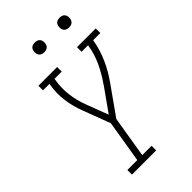

<svg xmlns="http://www.w3.org/2000/svg" viewBox="-275 -1009 1094 1094"><g transform="rotate(-45 271.5 -462.0)"><path d="M100 0V-37H180L222 -292L159 -459Q159 -459 159 -459Q159 -459 159 -459Q138 -513 130 -571.5Q122 -630 132 -691L134 -698H81V-735H232V-698H174L173 -691Q163 -634 170 -578Q177 -522 196 -472L248 -335L348 -476V-477Q383 -526 408.5 -580.5Q434 -635 443 -691L445 -698H392V-735H543V-698H485L484 -691Q473 -629 446 -569Q419 -509 380 -455L261 -287L220 -37H295V0ZM440 -846Q431 -846 422.5 -849Q414 -852 408.5 -859Q403 -866 401.5 -875.5Q400 -885 402 -895Q403 -901 406 -907Q409 -913 415 -917Q421 -921 427.5 -922.5Q434 -924 440 -924Q450 -924 458.5 -921Q467 -918 472.5 -911Q478 -904 479.5 -894.5Q481 -885 479 -875Q478 -869 474.5 -863Q471 -857 465.5 -853Q460 -849 453.5 -847.5Q447 -846 440 -846ZM240 -846Q231 -846 222.5 -849Q214 -852 208.5 -859Q203 -866 201.5 -875.5Q200 -885 202 -895Q203 -901 206 -907Q209 -913 215 -917Q221 -921 227.5 -922.5Q234 -924 240 -924Q250 -924 258.5 -921Q267 -918 272.5 -911Q278 -904 279.5 -894.5Q281 -885 279 -875Q278 -869 274.5 -863Q271 -857 265.5 -853Q260 -849 253.5 -847.5Q247 -846 240 -846Z"/></g></svg>

Font: Iosevka Curly Slab XLtObl
Style: Regular
Weight: 200
Italic angle: -9°
Monospace: yes
Designer: Belleve Invis
Foundry: Belleve Invis
Version: Version 11.1.0; ttfautohint (v1.8.3)